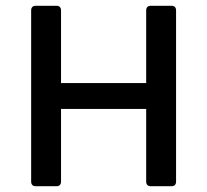

<svg xmlns="http://www.w3.org/2000/svg" viewBox="-20 -645 718 665"><path d="M87.9 -609.4V-15.6C87.9 -5.9 93.8 0 103.5 0H175.8C185.5 0 191.4 -5.9 191.4 -15.6V-267.6H486.3V-15.6C486.3 -5.9 492.2 0 502 0H574.2C584 0 589.8 -5.9 589.8 -15.6V-609.4C589.8 -619.1 584 -625 574.2 -625H502C492.2 -625 486.3 -619.1 486.3 -609.4V-357.4H191.4V-609.4C191.4 -619.1 185.5 -625 175.8 -625H103.5C93.8 -625 87.9 -619.1 87.9 -609.4Z"/></svg>

Font: Ed Sans Neue Medium
Style: Regular
Weight: 500
Designer: Stephen Hutchings
Version: Version 1.004;PS 001.004;hotconv 1.0.88;makeotf.lib2.5.64775